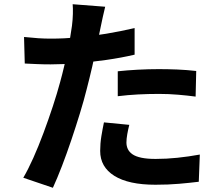

<svg xmlns="http://www.w3.org/2000/svg" viewBox="-20 -830 1040 901"><path d="M473.6 -798.4Q468.1 -777.8 462.1 -749Q456.2 -720.1 452.6 -704Q445.6 -669.9 435.4 -620.8Q425.3 -571.6 412.7 -517.1Q400.1 -462.5 386.9 -411.9Q373.9 -359.5 354.9 -297.7Q335.9 -235.8 314.5 -172.4Q293.1 -109.1 271 -51.4Q248.8 6.2 228.2 51.2L89.3 4.1Q111.5 -33.6 136.1 -88.3Q160.6 -143.1 184.1 -206.1Q207.5 -269 228 -331.2Q248.4 -393.4 262.4 -445.6Q272.2 -481.1 280.9 -518.2Q289.6 -555.3 297 -590.3Q304.3 -625.2 309.5 -655.7Q314.7 -686.3 317.7 -708.8Q321.3 -736.8 322 -764.7Q322.7 -792.5 321 -810.2ZM218.5 -648.7Q280 -648.7 345.9 -654.6Q411.7 -660.5 479.1 -671.8Q546.5 -683.1 611.7 -698.3V-573.5Q549.7 -558.9 479.7 -548.9Q409.7 -538.9 341.7 -533.4Q273.8 -527.9 217.3 -527.9Q181.3 -527.9 152.1 -529.3Q122.8 -530.7 96.2 -531.9L92.8 -656.5Q131.9 -652.5 160.1 -650.6Q188.3 -648.7 218.5 -648.7ZM532.6 -495.5Q575.1 -500.1 625.8 -502.9Q676.6 -505.6 725.1 -505.6Q767.8 -505.6 812.3 -503.8Q856.8 -501.9 900.8 -496.9L898 -376.7Q860.6 -381.7 816.4 -385.5Q772.1 -389.3 726 -389.3Q674.7 -389.3 627.3 -386.8Q580 -384.3 532.6 -378.5ZM586.7 -244.1Q581.3 -223.2 577.3 -200.6Q573.3 -177.9 573.3 -161.2Q573.3 -144.5 579.9 -130.6Q586.5 -116.7 601.5 -106.1Q616.6 -95.6 643.3 -89.9Q670.1 -84.2 710.3 -84.2Q760.7 -84.2 812.3 -89.6Q863.9 -94.9 917.7 -104.7L912.8 22.9Q870.7 28.1 820.1 32.5Q769.5 36.9 709.3 36.9Q583.2 36.9 516.6 -4.8Q450.1 -46.4 450.1 -121.7Q450.1 -156.4 455.8 -191.4Q461.6 -226.4 467.8 -255.7Z"/></svg>

Font: Noto Sans TC Thin
Style: Regular
Weight: 100
Designer: Ryoko NISHIZUKA 西塚涼子 (kana, bopomofo & ideographs); Paul D. Hunt (Latin, Greek & Cyrillic); Sandoll Communications 산돌커뮤니
Foundry: Adobe
Version: Version 2.004-H2;hotconv 1.0.118;makeotfexe 2.5.65603